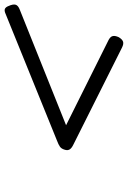

<svg xmlns="http://www.w3.org/2000/svg" viewBox="119 -861 553 831"><g transform="rotate(-90 395.5 -445.5)"><path d="M605 -194 186 -404Q169 -412 164 -421Q159 -430 163 -442Q167 -456 176 -462.5Q185 -469 204 -476L749 -697Q764 -704 772 -701Q780 -698 785 -685Q794 -665 790.5 -654Q787 -643 768 -636L269 -436L638 -252Q653 -244 655 -233.5Q657 -223 650 -208Q641 -193 631 -189.5Q621 -186 605 -194Z"/></g></svg>

Font: Playwrite RO Light
Style: Regular
Weight: 300
Version: Version 1.002